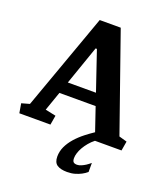

<svg xmlns="http://www.w3.org/2000/svg" viewBox="-170 -770 959 1102"><g transform="rotate(20 309.0 -219.0)"><path d="M459 0Q440.4 14.6 425.8 32.2Q411.1 49.8 400.9 67.6Q390.6 85.4 385.3 102.5Q379.9 119.6 379.9 134.3Q379.9 151.4 386.7 158Q393.6 164.6 408.7 164.6Q421.4 164.6 435.1 158.4Q448.7 152.3 460 145Q473.1 136.2 485.8 125.5V180.7Q471.7 192.9 454.1 202.1Q438.5 210.4 417.2 216.8Q396 223.1 369.1 223.1Q329.6 223.1 308.1 209Q286.6 194.8 286.6 158.2Q286.6 127 300 97.9Q313.5 68.8 336.9 42Q360.4 15.1 391.6 -9.3Q416 -28.3 442.9 -46.4L394.5 -188.5H173.3L132.3 -71.3L196.8 -57.6L187 0H-2.9L-12.7 -57.6L36.1 -71.3L247.6 -660.6H376L582.5 -71.3L630.9 -57.6L621.1 0ZM198.2 -261.2H370.1L289.1 -499.5H281.2Z"/></g></svg>

Font: Noticia Text
Style: Bold
Weight: 700
Designer: JM Sole
Foundry: JM Sole
Version: Version 1.003